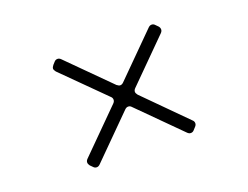

<svg xmlns="http://www.w3.org/2000/svg" viewBox="-83 -772 1061 821"><g transform="rotate(-20 447.5 -361.5)"><path d="M662 -608Q671 -608 677 -601L688 -590Q694 -583 694 -575Q694 -567 687 -560L504 -377Q497 -370 497 -362Q497 -356 504 -347L687 -163Q694 -157 694 -148Q694 -140 687 -133L677 -122Q671 -115 662 -115Q654 -115 647 -122L463 -306Q457 -313 448 -313Q440 -313 433 -306L249 -122Q242 -115 234 -115Q225 -115 219 -122L208 -133Q202 -141 202 -148Q202 -156 209 -163L393 -347Q400 -354 400 -362Q400 -371 393 -377L209 -560Q202 -569 202 -575Q202 -581 209 -590L219 -601Q225 -608 234 -608Q242 -608 249 -601L433 -417Q442 -410 448 -410Q456 -410 463 -417L647 -601Q654 -608 662 -608Z"/></g></svg>

Font: Shippori Mincho B1 Medium
Style: Regular
Weight: 500
Designer: FONTDASU
Foundry: FONTDASU / Google Inc. / but / Adobe
Version: Version 3.110; ttfautohint (v1.8.3)